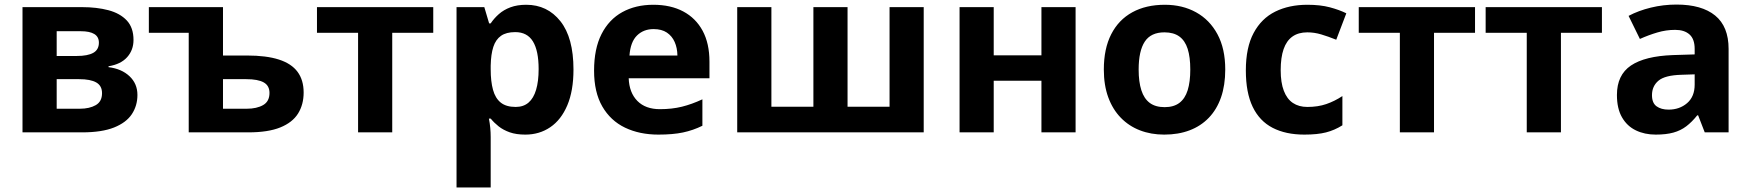

<svg xmlns="http://www.w3.org/2000/svg" viewBox="-20 -577 7631 837"><path d="M562 -402.8Q562 -358.9 534.4 -327.9Q506.8 -296.9 453.1 -288.1V-284.2Q509.8 -277.3 544.4 -244.9Q579.1 -212.4 579.1 -163.1Q579.1 -116.2 554.7 -79.3Q530.3 -42.5 477.1 -21.2Q423.8 0 337.9 0H78.1V-545.9H337.9Q401.9 -545.9 452.6 -532.5Q503.4 -519 532.7 -487.8Q562 -456.5 562 -402.8ZM424.8 -170.9Q424.8 -203.1 399.7 -217.5Q374.5 -231.9 325.2 -231.9H227.1V-103H328.1Q370.1 -103 397.5 -118.7Q424.8 -134.3 424.8 -170.9ZM411.1 -391.1Q411.1 -416.5 391.1 -428.7Q371.1 -440.9 332 -440.9H227.1V-333H314.9Q362.3 -333 386.7 -346.7Q411.1 -360.4 411.1 -391.1Z M952.1 -545.9V-335H1057.1Q1141.1 -335 1195.8 -317.4Q1250.5 -299.8 1277.1 -263.9Q1303.7 -228 1303.7 -173.8Q1303.7 -121.1 1279.3 -82Q1254.9 -43 1201.9 -21.5Q1148.9 0 1063 0H802.7V-434.1H628.9V-545.9ZM1053.7 -231.9H952.1V-103H1055.7Q1099.1 -103 1127 -118.9Q1154.8 -134.8 1154.8 -171.9Q1154.8 -203.6 1129.6 -217.8Q1104.5 -231.9 1053.7 -231.9Z M1868.7 -434.1H1689.9V0H1541V-434.1H1361.8V-545.9H1868.7Z M2273.9 -556.2Q2366.2 -556.2 2423.1 -484.4Q2480 -412.6 2480 -273.9Q2480 -181.2 2453.1 -117.9Q2426.3 -54.7 2378.9 -22.5Q2331.5 9.8 2270 9.8Q2230.5 9.8 2202.1 -0.2Q2173.8 -10.3 2153.8 -26.1Q2133.8 -42 2119.1 -60.1H2111.3Q2115.2 -40.5 2117.2 -20Q2119.1 0.5 2119.1 20V240.2H1970.2V-545.9H2091.3L2112.3 -475.1H2119.1Q2133.8 -497.1 2154.8 -515.6Q2175.8 -534.2 2205.3 -545.2Q2234.9 -556.2 2273.9 -556.2ZM2226.1 -437Q2187 -437 2164.1 -420.9Q2141.1 -404.8 2130.6 -372.6Q2120.1 -340.3 2119.1 -291V-274.9Q2119.1 -222.2 2129.2 -185.5Q2139.2 -148.9 2162.8 -129.9Q2186.5 -110.8 2228 -110.8Q2262.2 -110.8 2284.2 -129.9Q2306.2 -148.9 2317.1 -185.8Q2328.1 -222.7 2328.1 -275.9Q2328.1 -356 2303.2 -396.5Q2278.3 -437 2226.1 -437Z M2828.1 -556.2Q2903.8 -556.2 2958.5 -527.1Q3013.2 -498 3043 -442.9Q3072.8 -387.7 3072.8 -308.1V-235.8H2720.7Q2723.1 -172.9 2758.5 -137Q2793.9 -101.1 2856.9 -101.1Q2909.2 -101.1 2952.6 -111.8Q2996.1 -122.6 3042 -144V-28.8Q3001.5 -8.8 2957.3 0.5Q2913.1 9.8 2850.1 9.8Q2768.1 9.8 2704.8 -20.5Q2641.6 -50.8 2605.7 -112.8Q2569.8 -174.8 2569.8 -269Q2569.8 -364.7 2602.3 -428.5Q2634.8 -492.2 2692.9 -524.2Q2751 -556.2 2828.1 -556.2ZM2829.1 -450.2Q2785.6 -450.2 2757.1 -422.4Q2728.5 -394.5 2724.1 -335H2933.1Q2932.6 -368.2 2921.1 -394Q2909.7 -419.9 2887 -435.1Q2864.3 -450.2 2829.1 -450.2Z M4006.8 -545.9V0H3193.8V-545.9H3342.8V-111.8H3525.9V-545.9H3674.8V-111.8H3857.9V-545.9Z M4312 -545.9V-335.9H4520V-545.9H4668.9V0H4520V-225.1H4312V0H4163.1V-545.9Z M5321.3 -273.9Q5321.3 -205.6 5303 -152.8Q5284.7 -100.1 5249.8 -63.7Q5214.8 -27.3 5165.8 -8.8Q5116.7 9.8 5055.2 9.8Q4997.6 9.8 4949.5 -8.8Q4901.4 -27.3 4866 -63.7Q4830.6 -100.1 4811.3 -152.8Q4792 -205.6 4792 -273.9Q4792 -364.7 4824.2 -427.7Q4856.4 -490.7 4916 -523.4Q4975.6 -556.2 5058.1 -556.2Q5134.8 -556.2 5194.1 -523.4Q5253.4 -490.7 5287.4 -427.7Q5321.3 -364.7 5321.3 -273.9ZM4943.8 -273.9Q4943.8 -220.2 4955.6 -183.6Q4967.3 -147 4992.2 -128.4Q5017.1 -109.9 5057.1 -109.9Q5096.7 -109.9 5121.3 -128.4Q5146 -147 5157.5 -183.6Q5168.9 -220.2 5168.9 -273.9Q5168.9 -328.1 5157.5 -364Q5146 -399.9 5121.1 -418Q5096.2 -436 5056.2 -436Q4997.1 -436 4970.5 -395.5Q4943.8 -355 4943.8 -273.9Z M5666 9.8Q5585 9.8 5527.8 -19.8Q5470.7 -49.3 5440.9 -111.3Q5411.1 -173.3 5411.1 -270Q5411.1 -370.1 5445.1 -433.3Q5479 -496.6 5539.3 -526.4Q5599.6 -556.2 5679.2 -556.2Q5735.8 -556.2 5777.1 -545.2Q5818.4 -534.2 5849.1 -519L5805.2 -403.8Q5770 -418 5739.7 -427Q5709.5 -436 5679.2 -436Q5640.1 -436 5614.3 -417.7Q5588.4 -399.4 5575.7 -362.8Q5563 -326.2 5563 -271Q5563 -216.8 5576.7 -181.2Q5590.3 -145.5 5616.2 -128.2Q5642.1 -110.8 5679.2 -110.8Q5725.6 -110.8 5761.7 -123.3Q5797.9 -135.7 5832 -158.2V-30.8Q5797.9 -9.3 5760.5 0.2Q5723.1 9.8 5666 9.8Z M6410.2 -434.1H6231.4V0H6082.5V-434.1H5903.3V-545.9H6410.2Z M6963.4 -434.1H6784.7V0H6635.7V-434.1H6456.5V-545.9H6963.4Z M7288.6 -557.1Q7398.4 -557.1 7457 -509.3Q7515.6 -461.4 7515.6 -363.8V0H7411.6L7382.8 -74.2H7378.9Q7355.5 -44.9 7331.1 -26.4Q7306.6 -7.8 7274.9 1Q7243.2 9.8 7197.8 9.8Q7149.4 9.8 7111.1 -8.8Q7072.8 -27.3 7050.8 -65.7Q7028.8 -104 7028.8 -163.1Q7028.8 -250 7089.8 -291.3Q7150.9 -332.5 7272.9 -336.9L7367.7 -339.8V-363.8Q7367.7 -406.7 7345.2 -426.8Q7322.8 -446.8 7282.7 -446.8Q7243.2 -446.8 7205.1 -435.5Q7167 -424.3 7128.9 -407.2L7079.6 -507.8Q7123 -530.8 7177 -543.9Q7231 -557.1 7288.6 -557.1ZM7367.7 -252.9 7310.1 -251Q7237.8 -249 7209.7 -225.1Q7181.6 -201.2 7181.6 -162.1Q7181.6 -127.9 7201.7 -113.5Q7221.7 -99.1 7253.9 -99.1Q7301.8 -99.1 7334.7 -127.4Q7367.7 -155.8 7367.7 -208Z"/></svg>

Font: Wonky
Style: Regular
Weight: 400
Designer: Monotype Design Team
Foundry: Monotype Imaging Inc.
Version: Version 3.000